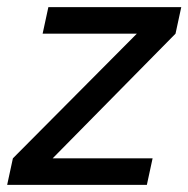

<svg xmlns="http://www.w3.org/2000/svg" viewBox="-33 -516 526 536"><path d="M-13 0 3 -74 349 -422H86L102 -496H473L457 -422L114 -74H393L377 0Z"/></svg>

Font: Atkinson Hyperlegible Next
Style: Italic
Weight: 400
Italic angle: -12°
Designer: Elliott Scott, Megan Eiswerth, Linus Boman, Theodore Petrosky, Letters from Sweden
Foundry: Applied Design Works, Letters from Sweden
Version: Version 2.001